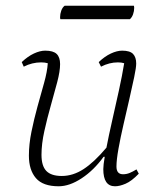

<svg xmlns="http://www.w3.org/2000/svg" viewBox="-20 -639 550 671"><path d="M185 12Q130 12 105.5 -16.5Q81 -45 81 -95Q81 -135 90 -179Q99 -223 111 -266.5Q123 -310 134 -349Q145 -388 147 -418Q137 -421 124 -421Q92 -421 63 -406L56 -422Q77 -442 98.5 -452Q120 -462 138 -462Q166 -462 178 -450.5Q190 -439 190 -415Q190 -390 180 -352Q170 -314 157.5 -270Q145 -226 135 -181Q125 -136 125 -98Q125 -59 142 -41.5Q159 -24 196 -24Q235 -24 272 -48Q309 -72 352 -123Q360 -165 372 -217.5Q384 -270 395.5 -322.5Q407 -375 414 -418Q405 -421 392 -421Q362 -421 333 -406L325 -422Q346 -442 367.5 -452Q389 -462 407 -462Q434 -462 445 -450.5Q456 -439 456 -417Q456 -403 449 -369.5Q442 -336 432 -292.5Q422 -249 411.5 -203.5Q401 -158 394 -119Q387 -80 387 -57Q387 -30 410 -30Q422 -30 433 -34.5Q444 -39 457 -47L465 -32Q440 -6 419 3Q398 12 382 12Q341 12 341 -48Q341 -62 346 -91H342Q308 -44 265.5 -16Q223 12 185 12ZM434 -572H191Q190 -574 190 -579Q190 -590 194 -601.5Q198 -613 206 -619H448Q448 -618 448.5 -616.5Q449 -615 449 -612Q449 -600 445 -589Q441 -578 434 -572Z"/></svg>

Font: Petrona ExtraLight
Style: Italic
Weight: 200
Italic angle: -9°
Designer: Ringo R. Seeber
Foundry: Ringo R. Seeber
Version: Version 2.001; ttfautohint (v1.8.3)